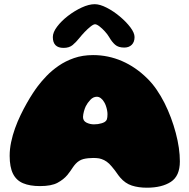

<svg xmlns="http://www.w3.org/2000/svg" viewBox="-20 -854 882 894"><path d="M664 20Q624.5 20 593.8 10Q563 0 539.5 -27.5Q534.5 -33.5 531 -38.2Q527.5 -43 524 -48Q520.5 -53 515 -60.5Q509.5 -68 500 -79Q488.5 -93 476.8 -101.2Q465 -109.5 452.5 -113.5Q447.5 -115.5 441.5 -116.5Q435.5 -117.5 428.5 -118Q421.5 -118.5 414 -118.5Q402.5 -118.5 390.5 -117.2Q378.5 -116 368.5 -113.5Q357.5 -110.5 348.8 -105Q340 -99.5 333 -92Q326 -84.5 320 -75.8Q314 -67 307.8 -57.8Q301.5 -48.5 293.5 -39Q276.5 -18.5 248 -3Q219.5 12.5 166 12.5Q119 12.5 87.5 -0.8Q56 -14 40.5 -45Q25 -76 25 -128.5Q25 -160 31.8 -192.2Q38.5 -224.5 50 -256.5Q61.5 -288.5 75.8 -318Q90 -347.5 104.8 -373.5Q119.5 -399.5 133 -420Q146.5 -440.5 156.5 -453.5Q173 -475.5 197 -500.5Q221 -525.5 252.8 -547.5Q284.5 -569.5 324.5 -583.5Q364.5 -597.5 413.5 -597.5Q483.5 -597.5 547.8 -569.8Q612 -542 666 -488.5Q689 -466 709 -437Q729 -408 745.8 -374.8Q762.5 -341.5 775.8 -306Q789 -270.5 798.5 -234.8Q808 -199 812.8 -165.5Q817.5 -132 817.5 -102.5Q817.5 -34.5 775.5 -7.2Q733.5 20 664 20ZM465.5 -285Q475 -290.5 477.8 -298.8Q480.5 -307 480.5 -322.5Q480.5 -331 478.5 -341.2Q476.5 -351.5 473 -361.5Q469.5 -371.5 465 -378.5Q458.5 -390 449.5 -396.8Q440.5 -403.5 431 -403.5Q414 -403.5 400.5 -389Q387 -374.5 379.5 -359.5Q377.5 -355 375 -348.8Q372.5 -342.5 370.8 -335.5Q369 -328.5 367.8 -321.8Q366.5 -315 366.5 -309.5Q366.5 -291 382.8 -283Q399 -275 417.5 -275Q427 -275 435.8 -276.2Q444.5 -277.5 452.2 -279.8Q460 -282 465.5 -285ZM276 -631Q226 -631 226 -681.5Q226 -703.5 245.8 -729.8Q265.5 -756 296.2 -779.8Q327 -803.5 360.5 -819Q394 -834.5 421 -834.5Q445 -834.5 476.8 -818.2Q508.5 -802 538 -777.2Q567.5 -752.5 587 -726.8Q606.5 -701 606.5 -681.5Q606.5 -658.5 593.5 -645.5Q580.5 -632.5 558.5 -632.5Q531 -632.5 516 -645.8Q501 -659 489 -680Q481.5 -693 468.8 -707.2Q456 -721.5 443.2 -731.2Q430.5 -741 422.5 -741Q415 -741 401.5 -730.2Q388 -719.5 374 -704.8Q360 -690 350 -677.5Q334.5 -658 318.5 -644.5Q302.5 -631 276 -631Z"/></svg>

Font: Gluten Black
Style: Regular
Weight: 900
Designer: Tyler Finck
Foundry: Etcetera Type Company
Version: Version 1.300